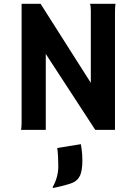

<svg xmlns="http://www.w3.org/2000/svg" viewBox="-20 -669 704 989"><path d="M88.4 0Q91.3 -16.6 91.3 -36.1V-649.4H189L447.8 -242.2V-616.2Q447.8 -643.1 442.9 -649.4H574.7Q572.3 -629.9 572.3 -606.4V0H470.7L215.8 -391.1V0ZM250.5 296.4Q280.3 243.7 280.3 188Q280.3 132.3 274.9 93.3L396.5 73.7L400.4 98.6Q404.3 126 404.3 155Q404.3 184.1 401.4 201.9Q398.4 219.7 393.6 232.4Q381.8 260.7 353.5 272.5Q322.3 285.2 253.4 299.3Z"/></svg>

Font: Hammersmith One
Style: Regular
Weight: 400
Designer: Nicole Fally
Foundry: Nicole Fally
Version: Version 1.003